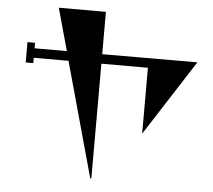

<svg xmlns="http://www.w3.org/2000/svg" viewBox="-58 -882 1116 1007"><g transform="rotate(5 500.0 -378.0)"><path d="M960 -596 704 -198V-545H459V57L454 62L286 -545H103V-517H63V-624H103V-595H273L211 -818H459V-595Z"/></g></svg>

Font: Chokokutai
Style: Regular
Weight: 400
Designer: 108号,108go
Foundry: Font Zone 108
Version: Version 1.000; ttfautohint (v1.8.3)